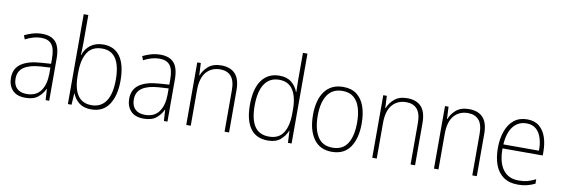

<svg xmlns="http://www.w3.org/2000/svg" viewBox="-55 -1174 4683 1599"><g transform="rotate(10 2286.0 -375.0)"><path d="M238 -539Q316 -539 353.5 -495.5Q391 -452 391 -355V0H361L355 -94H353Q334 -52 296.5 -21Q259 10 190 10Q117 10 80.5 -30Q44 -70 44 -133Q44 -212 102 -252.5Q160 -293 267 -300L353 -306V-349Q353 -434 324.5 -469.5Q296 -505 236 -505Q204 -505 171 -496Q138 -487 102 -468L89 -501Q123 -518 160.5 -528.5Q198 -539 238 -539ZM270 -269Q180 -263 131.5 -230.5Q83 -198 83 -133Q83 -80 112.5 -51.5Q142 -23 195 -23Q275 -23 313.5 -76.5Q352 -130 353 -219V-274Z M588 -520Q588 -497 587 -469.5Q586 -442 585 -422H588Q603 -474 647 -507Q691 -540 755 -540Q849 -540 898 -470.5Q947 -401 947 -267Q947 -141 897 -65.5Q847 10 746 10Q684 10 645.5 -19.5Q607 -49 589 -95H586L580 0H549V-760H588ZM752 -505Q666 -505 627 -443.5Q588 -382 588 -274V-251Q588 -25 743 -25Q823 -25 865 -86.5Q907 -148 907 -268Q907 -505 752 -505Z M1238 -539Q1316 -539 1353.5 -495.5Q1391 -452 1391 -355V0H1361L1355 -94H1353Q1334 -52 1296.5 -21Q1259 10 1190 10Q1117 10 1080.5 -30Q1044 -70 1044 -133Q1044 -212 1102 -252.5Q1160 -293 1267 -300L1353 -306V-349Q1353 -434 1324.5 -469.5Q1296 -505 1236 -505Q1204 -505 1171 -496Q1138 -487 1102 -468L1089 -501Q1123 -518 1160.5 -528.5Q1198 -539 1238 -539ZM1270 -269Q1180 -263 1131.5 -230.5Q1083 -198 1083 -133Q1083 -80 1112.5 -51.5Q1142 -23 1195 -23Q1275 -23 1313.5 -76.5Q1352 -130 1353 -219V-274Z M1753 -539Q1830 -539 1871 -495Q1912 -451 1912 -356V0H1874V-351Q1874 -431 1841.5 -468Q1809 -505 1750 -505Q1676 -505 1632 -454Q1588 -403 1588 -300V0H1550V-529H1580L1585 -426H1588Q1604 -470 1644 -504.5Q1684 -539 1753 -539Z M2240 10Q2142 10 2092.5 -58.5Q2043 -127 2043 -257Q2043 -395 2096 -467Q2149 -539 2245 -539Q2309 -539 2348 -506.5Q2387 -474 2402 -429H2405Q2403 -481 2403 -530V-760H2441V0H2410L2405 -102H2403Q2386 -58 2347.5 -24Q2309 10 2240 10ZM2244 -24Q2327 -24 2365 -83Q2403 -142 2403 -248V-281Q2403 -388 2364.5 -446.5Q2326 -505 2248 -505Q2168 -505 2125.5 -442Q2083 -379 2083 -257Q2083 -143 2122 -83.5Q2161 -24 2244 -24Z M2987 -265Q2987 -139 2936 -64.5Q2885 10 2781 10Q2680 10 2627.5 -64.5Q2575 -139 2575 -266Q2575 -395 2629 -467Q2683 -539 2784 -539Q2854 -539 2899 -504.5Q2944 -470 2965.5 -408.5Q2987 -347 2987 -265ZM2615 -266Q2615 -154 2655.5 -89.5Q2696 -25 2781 -25Q2868 -25 2908 -89Q2948 -153 2948 -265Q2948 -336 2931.5 -390Q2915 -444 2879 -474.5Q2843 -505 2784 -505Q2699 -505 2657 -442Q2615 -379 2615 -266Z M3326 -539Q3403 -539 3444 -495Q3485 -451 3485 -356V0H3447V-351Q3447 -431 3414.5 -468Q3382 -505 3323 -505Q3249 -505 3205 -454Q3161 -403 3161 -300V0H3123V-529H3153L3158 -426H3161Q3177 -470 3217 -504.5Q3257 -539 3326 -539Z M3848 -539Q3925 -539 3966 -495Q4007 -451 4007 -356V0H3969V-351Q3969 -431 3936.5 -468Q3904 -505 3845 -505Q3771 -505 3727 -454Q3683 -403 3683 -300V0H3645V-529H3675L3680 -426H3683Q3699 -470 3739 -504.5Q3779 -539 3848 -539Z M4340 -539Q4403 -539 4442 -506.5Q4481 -474 4499.5 -419Q4518 -364 4518 -297V-265H4178Q4177 -149 4222.5 -87Q4268 -25 4356 -25Q4396 -25 4428 -33Q4460 -41 4499 -61V-23Q4466 -7 4431.5 1.5Q4397 10 4355 10Q4281 10 4233 -24Q4185 -58 4162 -119Q4139 -180 4139 -262Q4139 -341 4161.5 -404Q4184 -467 4228.5 -503Q4273 -539 4340 -539ZM4340 -505Q4271 -505 4228.5 -453Q4186 -401 4179 -299H4480Q4481 -358 4466 -405Q4451 -452 4420 -478.5Q4389 -505 4340 -505Z"/></g></svg>

Font: Noto Sans Hebrew SemiCondensed ExtraLight
Style: Regular
Weight: 200
Width: 4
Designer: Monotype Design Team
Foundry: Monotype Imaging Inc.
Version: Version 2.004; ttfautohint (v1.8.4.7-5d5b)